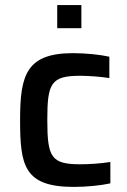

<svg xmlns="http://www.w3.org/2000/svg" viewBox="-20 -727 501 755"><path d="M205 -707V-616H300V-707ZM271 8C320 8 379 2 414 -6V-90C376 -84 331 -81 297 -81C182 -81 166 -107 166 -255C166 -399 180 -429 295 -429C331 -429 379 -425 410 -420V-504C375 -512 316 -518 268 -518C84 -518 59 -433 59 -256C59 -76 74 8 271 8Z"/></svg>

Font: Saira UNSAM Medium
Style: Regular
Weight: 500
Designer: Hector Gatti with collaboration of the Omnibus-Type team
Foundry: Omnibus-Type
Version: Version 0.072;PS 000.072;hotconv 1.0.88;makeotf.lib2.5.64775